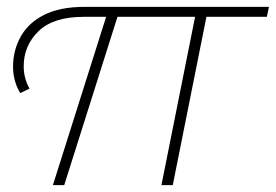

<svg xmlns="http://www.w3.org/2000/svg" viewBox="-20 -539 803 559"><path d="M39 -268Q29 -284 23.5 -303.5Q18 -323 18 -345Q18 -392 40 -432Q62 -472 108 -495.5Q154 -519 226 -519H763L757 -490H581L483 0H450L548 -490H322L167 0H134L289 -490H224Q135 -490 92 -448Q49 -406 49 -346Q49 -311 66 -281Z"/></svg>

Font: Montserrat ExtraLight
Style: Italic
Weight: 200
Italic angle: -11.3°
Designer: Julieta Ulanovsky
Foundry: Julieta Ulanovsky
Version: Version 9.000; ttfautohint (v1.8.4.7-5d5b)